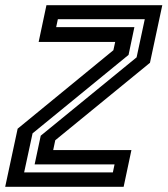

<svg xmlns="http://www.w3.org/2000/svg" viewBox="-42 -720 646 740"><path d="M51 -55.5H393L399.5 -86.5H91.5L115 -197L484.5 -499L516 -646H181L174.5 -615.5H476L453.5 -508.5L83.5 -206ZM-22 0 26 -224 395 -526.5 402 -558.5H107L137 -700H583.5L536 -478L171 -179.5L163 -141.5H464.5L434.5 0Z"/></svg>

Font: Tourney SemiBold
Style: Italic
Weight: 600
Italic angle: -12°
Version: Version 1.015